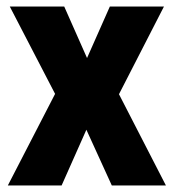

<svg xmlns="http://www.w3.org/2000/svg" viewBox="-20 -635 533 589"><path d="M149 -347 10 -615H177L247 -457L317 -615H483L345 -346L489 -66H323L245 -237L169 -66H4Z"/></svg>

Font: Noto Sans Malayalam UI Condensed ExtraBold
Style: Regular
Weight: 800
Width: 3
Designer: Jelle Bosma - Monotype Design Team
Foundry: Monotype Imaging Inc.
Version: Version 2.104; ttfautohint (v1.8.4.7-5d5b)